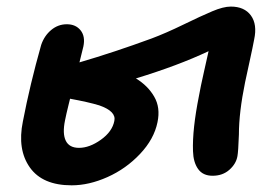

<svg xmlns="http://www.w3.org/2000/svg" viewBox="-20 -554 829 578"><path d="M195.8 3.9Q107.9 3.9 69.8 -50Q31.7 -104 48.8 -188Q70.3 -299.8 104 -418.9Q113.3 -446.3 134 -463.6Q154.8 -481 181.2 -481Q208 -481 222.7 -462.6Q237.3 -444.3 231 -414.1Q223.1 -380.4 219.2 -366.2Q324.2 -397 436 -438Q479 -454.1 532.2 -480Q585.4 -505.9 618.9 -520Q652.3 -534.2 674.8 -534.2Q715.8 -534.2 735.4 -507.3Q754.9 -480.5 745.1 -435.1Q741.2 -413.6 731.4 -369.1Q721.7 -324.7 717.8 -306.2Q699.2 -215.3 699.2 -148.9Q697.3 -97.2 694.8 -84Q690.9 -61 670.7 -43Q650.4 -24.9 620.1 -24.9Q590.8 -24.9 576.4 -45.2Q562 -65.4 561 -99.1Q558.6 -163.6 579.1 -266.1Q583.5 -291.5 594.5 -340.1Q605.5 -388.7 607.9 -399.9Q515.6 -356.4 389.2 -317.9Q425.3 -295.9 444.3 -262.9Q463.4 -230 454.1 -186Q443.8 -135.3 401.6 -90.6Q359.4 -45.9 303.7 -21Q248 3.9 195.8 3.9ZM175.8 -191.9Q167.5 -151.9 178 -130.4Q188.5 -108.9 217.8 -108.9Q249.5 -108.9 283.7 -133.3Q317.9 -157.7 324.2 -189.9Q330.6 -218.8 278.8 -236.8Q246.6 -246.6 190.9 -256.8Q189.5 -250 186 -236.8Q182.6 -223.6 180.2 -212.6Q177.7 -201.7 175.8 -191.9Z"/></svg>

Font: Shantell Sans Irregular Bouncy
Style: Italic
Weight: 600
Italic angle: -11.31°
Designer: Stephen Nixon, Anya Danilova, Shantell Martin
Foundry: Arrow Type
Version: Version 1.006;[9816181b4]